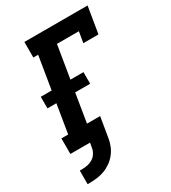

<svg xmlns="http://www.w3.org/2000/svg" viewBox="-224 -849 1048 1176"><g transform="rotate(-30 300.0 -261.0)"><path d="M41 213V117H57Q76 117 96 113Q116 109 133 98.5Q150 88 161 70.5Q172 53 175 34L181 0H42V-110H90L123 -312H60V-394H137L175 -625H141V-735H588L557 -548H450L463 -625H308L270 -394H362V-312H256L223 -110H316L292 34Q288 60 277.5 85.5Q267 111 250 132.5Q233 154 210 170.5Q187 187 161.5 196.5Q136 206 109.5 209.5Q83 213 57 213Z"/></g></svg>

Font: Iosevka Etoile Extrabold
Style: Italic
Weight: 800
Italic angle: -9°
Designer: Belleve Invis
Foundry: Belleve Invis
Version: Version 22.1.2; ttfautohint (v1.8.4)